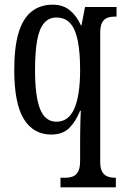

<svg xmlns="http://www.w3.org/2000/svg" viewBox="-20 -566 532 822"><path d="M239 236V195H258Q276 195 290.5 190Q305 185 314 169.5Q323 154 323 122V37Q323 15 323.5 -10Q324 -35 324.5 -57.5Q325 -80 326 -92H323Q304 -45 276 -17.5Q248 10 199 10Q123 10 82 -56.5Q41 -123 41 -267Q41 -364 59.5 -425.5Q78 -487 115 -516.5Q152 -546 206 -546Q250 -546 279.5 -521.5Q309 -497 326 -458H329L344 -536H479V-495H472Q455 -495 440.5 -490Q426 -485 417.5 -470Q409 -455 409 -423V126Q409 156 418 170.5Q427 185 441.5 190Q456 195 474 195H476V236ZM222 -45Q247 -45 266 -58.5Q285 -72 297.5 -99.5Q310 -127 316.5 -168.5Q323 -210 323 -267Q323 -339 313.5 -389Q304 -439 282 -465Q260 -491 221 -491Q189 -491 168.5 -467Q148 -443 139 -393Q130 -343 130 -266Q130 -154 151.5 -99.5Q173 -45 222 -45Z"/></svg>

Font: Noto Serif ExtraCondensed
Style: Regular
Weight: 400
Width: 2
Designer: Monotype Design Team
Foundry: Monotype Imaging Inc.
Version: Version 2.013